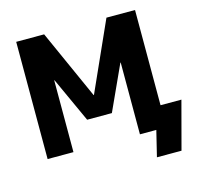

<svg xmlns="http://www.w3.org/2000/svg" viewBox="-123 -863 1199 1155"><g transform="rotate(-15 476.0 -285.0)"><path d="M651 -447H649L521 -167H367L239 -447H237V0H76V-730H250L443 -300H445L638 -730H816V-137H946L867 160H714L753 0H739H651Z"/></g></svg>

Font: M PLUS 1p ExtraBold
Style: Regular
Weight: 800
Version: Version 1.062